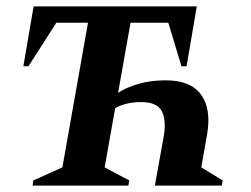

<svg xmlns="http://www.w3.org/2000/svg" viewBox="-20 -580 785 600"><path d="M82 0 84 -16 175 -57 255 -509H156L69 -373H53L85 -560H595L563 -373H547L506 -509H388L349 -290Q373 -306 411.5 -317.5Q450 -329 498 -329Q576 -329 608.5 -284Q641 -239 627 -159L609 -57L676 -16L673 0H464L492 -156Q500 -204 485.5 -232.5Q471 -261 421 -261Q373 -261 340 -242L307 -57L384 -16L381 0Z"/></svg>

Font: Spectral SC
Style: Bold Italic
Weight: 700
Italic angle: -10°
Designer: Jean-Baptiste Levee
Foundry: Production Type
Version: Version 2.001